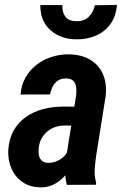

<svg xmlns="http://www.w3.org/2000/svg" viewBox="-20 -763 503 793"><path d="M253.4 -114.3 294.4 -369.1Q296.4 -385.7 294.7 -401.9Q293 -418 283.7 -428.2Q274.4 -438.5 253.9 -439Q233.4 -439.5 219.7 -430.4Q206.1 -421.4 198 -406.2Q189.9 -391.1 187 -373L64.9 -372.6Q67.9 -411.6 85.2 -442.4Q102.5 -473.1 130.4 -494.9Q158.2 -516.6 193.1 -527.8Q228 -539.1 265.1 -538.6Q316.9 -537.6 352.8 -516.1Q388.7 -494.6 405.3 -456.5Q421.9 -418.5 416.5 -366.7L377.9 -125Q373.5 -96.2 371.3 -66.4Q369.1 -36.6 377 -8.8L376.5 0L256.3 0.5Q248.5 -27.3 249.3 -56.6Q250 -85.9 253.4 -114.3ZM305.2 -322.3 292.5 -244.1 247.1 -244.6Q226.1 -244.6 208 -238.3Q189.9 -231.9 175.3 -219.7Q160.6 -207.5 151.6 -190.9Q142.6 -174.3 140.1 -153.3Q138.2 -137.7 140.4 -123.5Q142.6 -109.4 151.9 -100.1Q161.1 -90.8 179.2 -90.3Q198.7 -90.3 217.3 -98.6Q235.8 -106.9 248.8 -121.8Q261.7 -136.7 264.6 -156.7L286.1 -105.5Q278.3 -82 265.6 -61Q252.9 -40 235.1 -23.9Q217.3 -7.8 195.6 1.7Q173.8 11.2 147 10.7Q103.5 10.3 73 -11Q42.5 -32.2 27.3 -66.9Q12.2 -101.6 14.2 -143.1Q17.1 -189.9 36.4 -223.9Q55.7 -257.8 86.9 -279.8Q118.2 -301.8 158 -312.3Q197.8 -322.8 241.2 -322.8ZM371.6 -741.2 462.9 -742.7Q459.5 -696.3 436.3 -664.1Q413.1 -631.8 375.7 -615.7Q338.4 -599.6 293.9 -600.6Q229 -601.6 187.5 -639.2Q146 -676.8 146.5 -742.2H237.8Q236.3 -712.9 249.8 -694.3Q263.2 -675.8 295.4 -675.3Q327.1 -674.8 346.4 -693.4Q365.7 -711.9 371.6 -741.2Z"/></svg>

Font: Roboto Condensed SemiBold
Style: Italic
Weight: 600
Italic angle: -12°
Designer: Christian Robertson
Foundry: Google
Version: Version 3.008; 2023